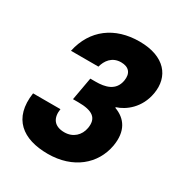

<svg xmlns="http://www.w3.org/2000/svg" viewBox="-175 -875 955 1008"><g transform="rotate(30 302.5 -371.0)"><path d="M93 -524.2H259.4C269.6 -563.5 296.6 -603.6 351.8 -603.6C398.6 -603.6 422.1 -576.9 413.7 -528.2C401.8 -461.8 343.4 -448.2 285.8 -448.3H254L229.1 -309.4H260.9C349.3 -309.4 384.1 -282.7 373.4 -218.4C365.1 -170.5 329 -135.9 276.2 -135.9C213.5 -135.9 189.3 -174.2 198.4 -231.1H32.4C8.1 -66.4 105.8 5.6 257.5 5.6C410.6 5.6 513.4 -81.9 535.4 -204.8C551.9 -301 512.3 -356.6 444.5 -381.2V-385.2C497.6 -401.5 566.3 -453.2 582.8 -549.1C602.4 -659.4 535.2 -746.5 381.2 -746.5C232.4 -746.5 124 -667.6 93 -524.2Z"/></g></svg>

Font: Poppins Devanagari Thin
Style: Italic
Weight: 100
Italic angle: -10°
Designer: Ninad Kale (Devanagari), Jonny Pinhorn (Latin)
Foundry: Indian Type Foundry
Version: 4.005